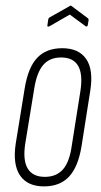

<svg xmlns="http://www.w3.org/2000/svg" viewBox="-20 -659 361 685"><path d="M137 6Q78 6 51.5 -33Q25 -72 36 -146L68 -343Q80 -418 112.5 -452.5Q145 -487 202 -487Q261 -487 287.5 -448.5Q314 -410 302 -335L271 -138Q259 -64 226.5 -29Q194 6 137 6ZM140 -28Q181 -28 204.5 -54.5Q228 -81 236 -139L267 -335Q276 -395 258.5 -424.5Q241 -454 198 -454Q157 -454 134 -427Q111 -400 102 -342L70 -146Q61 -87 79 -57.5Q97 -28 140 -28ZM156 -565Q153 -564 150.5 -564.5Q148 -565 149 -568L152 -589Q153 -593 154 -594.5Q155 -596 159 -598L228 -637Q232 -641 236 -637L292 -595Q297 -592 296 -586L293 -569Q292 -563 286 -565L229 -607Z"/></svg>

Font: Sofia Sans Extra Condensed ExtraLight
Style: Italic
Weight: 250
Italic angle: -9°
Version: Version 4.100